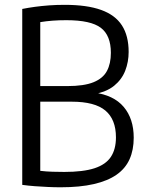

<svg xmlns="http://www.w3.org/2000/svg" viewBox="-20 -768 604 794"><path d="M230.5 6.5Q205 6.5 178 5.2Q151 4 124.2 2Q97.5 0 72 -3.5V-731Q97 -736 124.8 -739.8Q152.5 -743.5 183.2 -745.8Q214 -748 247.5 -748Q339.5 -748 398 -727Q456.5 -706 484.2 -663Q512 -620 512 -553Q512 -512 497.8 -475.5Q483.5 -439 451.8 -413.2Q420 -387.5 367 -378.5V-385.5Q450 -375 491.5 -326Q533 -277 533 -198.5Q533 -148 515.8 -109.5Q498.5 -71 462 -45.5Q425.5 -20 368.2 -6.8Q311 6.5 230.5 6.5ZM246 -57Q324 -57 370.8 -72.2Q417.5 -87.5 438.5 -119.2Q459.5 -151 459.5 -200Q459.5 -274 415.8 -310.8Q372 -347.5 276.5 -347.5H136.5V-412H258Q327.5 -412 366.8 -428Q406 -444 422.2 -474.5Q438.5 -505 438.5 -549.5Q438.5 -621.5 397 -653Q355.5 -684.5 254.5 -684.5Q222.5 -684.5 196.8 -682.5Q171 -680.5 146.5 -676.5V-61.5Q172 -58.5 196.8 -57.8Q221.5 -57 246 -57Z"/></svg>

Font: Encode Sans SC Condensed
Style: Regular
Weight: 400
Width: 3
Designer: Multiple Designers
Foundry: Impallari Type
Version: Version 3.002